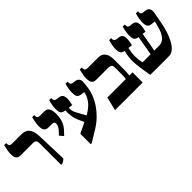

<svg xmlns="http://www.w3.org/2000/svg" viewBox="74 -1440 2315 2315"><g transform="rotate(-45 1232.0 -282.0)"><path d="M348 7H367C392 -2 402 -10 421 -30L408 -424C403 -537 360 -592 270 -592H107C79 -592 65 -605 65 -629V-647H30C15 -582 9 -551 9 -516C9 -446 30 -419 86 -419H287C339 -419 348 -402 348 -351Z M619 -212 670 -267C732 -333 741 -411 741 -467C741 -551 716 -592 665 -592H585C556 -592 543 -604 543 -628V-647H507C492 -581 486 -552 486 -512C486 -446 509 -419 563 -419H617C646 -419 658 -410 658 -388C658 -366 651 -340 620 -306L578 -261Z M776 83H793L949 -12C1106 -110 1217 -274 1235 -437L1242 -500C1248 -553 1226 -580 1183 -587L1147 -592C1125 -595 1112 -607 1112 -628V-647H1077C1061 -594 1055 -549 1055 -512C1055 -455 1069 -430 1115 -423L1164 -416L1162 -402C1141 -315 1084 -252 986 -197L921 -316C904 -346 897 -376 899 -415L951 -408C959 -444 966 -469 966 -502C966 -555 949 -581 905 -587L868 -592C846 -595 833 -607 833 -628V-647H798C782 -595 776 -549 776 -512C776 -456 790 -429 836 -423L849 -421C842 -365 853 -291 873 -245L912 -160L776 -94Z M1273 0H1745V-173H1691C1695 -200 1697 -240 1697 -273V-443C1697 -537 1656 -592 1582 -592H1396C1367 -592 1354 -605 1354 -629V-647H1319C1303 -583 1298 -551 1298 -512C1298 -446 1320 -419 1375 -419H1571C1620 -419 1636 -405 1636 -361V-256C1636 -209 1634 -190 1630 -173H1316Z M1876 0H2197C2302 0 2380 -174 2411 -346L2439 -494C2447 -537 2435 -583 2385 -588L2346 -593C2322 -595 2311 -609 2311 -628V-647H2276C2260 -592 2254 -548 2254 -511C2254 -455 2268 -429 2314 -423L2368 -416L2361 -384C2335 -266 2293 -173 2196 -173H2117L2159 -414L2203 -409C2211 -443 2218 -473 2218 -506C2218 -557 2201 -583 2157 -588L2122 -592C2099 -595 2087 -607 2087 -628V-647H2052C2036 -595 2030 -549 2030 -511C2030 -459 2043 -429 2090 -423H2097L2054 -173H1916C1907 -211 1902 -257 1902 -291C1902 -332 1910 -378 1918 -416L1971 -409C1979 -443 1986 -472 1986 -507C1986 -556 1970 -583 1925 -588L1890 -592C1868 -595 1855 -607 1855 -628V-647H1821C1804 -595 1798 -548 1798 -512C1798 -456 1810 -436 1855 -424L1861 -423C1849 -377 1840 -320 1840 -278C1840 -221 1856 -95 1876 0Z"/></g></svg>

Font: Noto Serif Hebrew SemiCondensed ExtraBold
Style: Regular
Weight: 800
Width: 4
Designer: Monotype Design Team
Foundry: Monotype Imaging Inc.
Version: Version 2.004